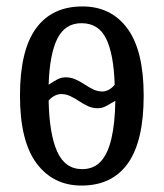

<svg xmlns="http://www.w3.org/2000/svg" viewBox="-20 -566 508 596"><path d="M233 10Q145 10 93.5 -59Q42 -128 42 -269Q42 -409 91.5 -477.5Q141 -546 236 -546Q325 -546 375.5 -477.5Q426 -409 426 -269Q426 -128 377 -59Q328 10 233 10ZM235 -41Q271 -41 293 -65Q315 -89 326 -136.5Q337 -184 338 -253Q321 -243 309 -236.5Q297 -230 283 -230Q267 -230 253 -236.5Q239 -243 225.5 -252Q212 -261 198.5 -267.5Q185 -274 170 -274Q161 -274 151 -269.5Q141 -265 131 -254Q133 -150 157.5 -95.5Q182 -41 235 -41ZM298 -282Q307 -282 317 -287Q327 -292 336 -303Q333 -398 309.5 -446Q286 -494 233 -494Q182 -494 158 -446Q134 -398 131 -303Q147 -314 159 -320Q171 -326 184 -326Q200 -326 214.5 -319.5Q229 -313 242.5 -304Q256 -295 269.5 -288.5Q283 -282 298 -282Z"/></svg>

Font: Noto Serif ExtraCondensed
Style: Regular
Weight: 400
Width: 2
Designer: Monotype Design Team
Foundry: Monotype Imaging Inc.
Version: Version 2.013